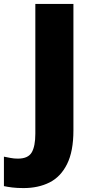

<svg xmlns="http://www.w3.org/2000/svg" viewBox="-99 -734 471 978"><path d="M21 224Q-12 224 -36.5 221Q-61 218 -79 214V64Q-63 67 -45.5 70.5Q-28 74 -8 74Q44 74 62.5 42.5Q81 11 81 -53V-714H275V-70Q275 37 242.5 102Q210 167 153 195.5Q96 224 21 224Z"/></svg>

Font: Noto Sans Hebrew Thin Black
Style: Regular
Weight: 900
Version: Version 3.001